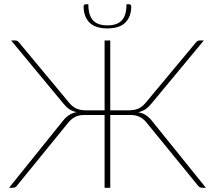

<svg xmlns="http://www.w3.org/2000/svg" viewBox="-20 -896 1025 916"><path d="M962.5 0H944.5Q938 0 932.8 -3Q927.5 -6 924 -11L680.5 -309.5Q673.5 -318.5 665.5 -325.5Q657.5 -332.5 648 -337.5Q638.5 -342.5 627 -345Q615.5 -347.5 600.5 -347.5H506V0H479V-347.5H385Q355 -347.5 337 -337.5Q319 -327.5 304.5 -309.5L61.5 -11Q58.5 -6 53 -3Q47.5 0 41.5 0H23L279 -318Q292 -335 307.8 -345.8Q323.5 -356.5 345.5 -361Q324.5 -365.5 310 -375.5Q295.5 -385.5 282 -402.5L33 -703H53Q58.5 -703 63.2 -700Q68 -697 71.5 -692.5L309 -407Q318.5 -395 328.2 -387.8Q338 -380.5 348.2 -376.5Q358.5 -372.5 369.8 -371Q381 -369.5 394 -369.5H479V-703H506V-369.5H591Q617 -369.5 636.8 -376.5Q656.5 -383.5 676 -407L914 -692.5Q917 -697 921.8 -700Q926.5 -703 932 -703H952.5L703 -402.5Q689.5 -385.5 675 -375.5Q660.5 -365.5 639.5 -360.5Q661.5 -356.5 677.2 -345.8Q693 -335 706 -318ZM492.5 -775Q539.5 -775 561.5 -799.2Q583.5 -823.5 583.5 -875.5H597.5Q601 -875.5 603.5 -872.8Q606 -870 606 -864.5Q606 -817 578.5 -788.8Q551 -760.5 492.5 -760.5Q434 -760.5 406.5 -788.8Q379 -817 379 -864.5Q379 -870 381.5 -872.8Q384 -875.5 387.5 -875.5H401.5Q401.5 -823.5 423.5 -799.2Q445.5 -775 492.5 -775Z"/></svg>

Font: Lato ExtraLight
Style: Regular
Weight: 275
Designer: Lukasz Dziedzic with Adam Twardoch and Botio Nikoltchev
Foundry: tyPoland Lukasz Dziedzic
Version: Version 2.015; 2015-08-06; http://www.latofonts.com/